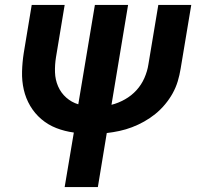

<svg xmlns="http://www.w3.org/2000/svg" viewBox="-20 -540 840 775"><path d="M241 215 278 -5Q241 -10 207.5 -23Q174 -36 147 -59Q120 -82 102 -112.5Q84 -143 76 -178Q68 -213 69 -251Q70 -289 76 -327L108 -520H241L206 -309Q201 -278 202 -248Q203 -218 214.5 -191.5Q226 -165 247.5 -146Q269 -127 296 -119L363 -520H497L430 -117Q458 -124 484.5 -139Q511 -154 531 -176Q551 -198 563 -225.5Q575 -253 579 -280L619 -520H752L709 -262Q705 -237 697.5 -212Q690 -187 677 -163.5Q664 -140 646 -118.5Q628 -97 607 -80Q586 -63 562 -49.5Q538 -36 513 -26.5Q488 -17 462.5 -11.5Q437 -6 411 -3L375 215Z"/></svg>

Font: Iosevka Aile Extrabold Oblique
Style: Regular
Weight: 800
Italic angle: -9°
Designer: Belleve Invis
Foundry: Belleve Invis
Version: Version 31.1.0; ttfautohint (v1.8.4)